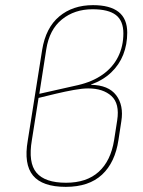

<svg xmlns="http://www.w3.org/2000/svg" viewBox="-20 -715 556 747"><path d="M236 12Q145 12 108.5 -32Q72 -76 88 -168L144 -521Q158 -607 210.5 -651Q263 -695 342 -695Q408 -695 441.5 -668.5Q475 -642 475 -588Q475 -542 459.5 -502.5Q444 -463 412.5 -433Q381 -403 334 -386V-385Q402 -384 432 -344.5Q462 -305 452 -243L441 -171Q428 -83 377 -35.5Q326 12 236 12ZM237 -4Q317 -4 364 -46.5Q411 -89 424 -170L436 -247Q446 -312 413.5 -341.5Q381 -371 323 -371Q300 -371 267 -365Q234 -359 198 -350.5Q162 -342 130 -334L104 -170Q89 -82 122 -43Q155 -4 237 -4ZM133 -350 284 -384Q340 -397 379.5 -425Q419 -453 439.5 -494Q460 -535 460 -585Q460 -634 431 -656.5Q402 -679 340 -679Q270 -679 221 -639.5Q172 -600 160 -523Z"/></svg>

Font: Sofia Sans Hairline
Style: Italic
Weight: 1
Italic angle: -9°
Designer: Botio Nikoltchev, Ani Petrova
Foundry: lettersoup
Version: Version 4.102